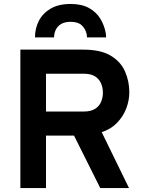

<svg xmlns="http://www.w3.org/2000/svg" viewBox="-20 -951 730 971"><path d="M83 0V-700H401.6Q488.9 -700 539.7 -669.6Q590.5 -639.3 612.2 -589.8Q634 -540.3 634 -483.6Q634 -443.9 618.8 -403.4Q603.6 -362.8 572.5 -330.4Q541.5 -297.9 494.4 -282.6L632.4 0H487L354.4 -265.2H212.6V0ZM212.6 -387H403.6Q440 -387 461.2 -400.8Q482.5 -414.5 491.4 -436.4Q500.4 -458.3 500.4 -482.8Q500.4 -505.2 492 -527.1Q483.6 -549 462.5 -563.6Q441.3 -578.2 403.6 -578.2H212.6ZM156.9 -762Q156.9 -807.4 176.7 -845.9Q196.5 -884.4 236.7 -907.7Q276.8 -931 337.1 -931Q393.1 -931 430.2 -910.4Q467.3 -889.8 487.9 -855.6Q508.5 -821.5 515.3 -780.8Q516.3 -776.3 516.3 -771.6Q516.3 -766.9 516.3 -762H419.7Q419.7 -766.9 419.4 -771.6Q419 -776.3 417.7 -780.8Q411.8 -805.7 393.2 -823.2Q374.7 -840.6 337.1 -840.6Q307 -840.6 288.6 -829.3Q270.2 -818 261.9 -800Q253.5 -782 253.5 -762Z"/></svg>

Font: Overpass
Style: Regular
Weight: 400
Designer: Delve Withrington, Dave Bailey, Thomas Jockin
Foundry: Delve Fonts LLC
Version: Version 4.000